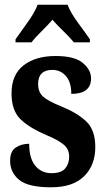

<svg xmlns="http://www.w3.org/2000/svg" viewBox="-20 -786 448 816"><path d="M197 10Q290 10 337.5 -37Q385 -84 385 -161Q385 -234 346 -270.5Q307 -307 240 -334Q183 -357 162.5 -376Q142 -395 142 -429Q142 -489 203 -489Q237 -489 260 -463Q283 -437 283 -387Q367 -387 367 -453Q367 -489 332 -518.5Q297 -548 216 -548Q132 -548 80.5 -508.5Q29 -469 29 -389Q29 -318 65.5 -281Q102 -244 177 -212Q227 -191 250.5 -171.5Q274 -152 274 -120Q274 -90 257 -70Q240 -50 199 -50Q156 -50 130 -81.5Q104 -113 104 -175Q71 -175 47 -159Q23 -143 23 -103Q23 -53 61.5 -21.5Q100 10 197 10ZM46 -606H114Q129 -626 156.5 -653Q184 -680 203 -702Q222 -680 250 -653Q278 -626 294 -606H362V-619Q342 -648 311 -690Q280 -732 267 -766H140Q127 -732 96.5 -690Q66 -648 46 -619Z"/></svg>

Font: Noto Serif ExtraCondensed Extra
Style: Regular
Weight: 800
Width: 3
Designer: Monotype Design Team
Foundry: Monotype Imaging Inc.
Version: Version 1.002